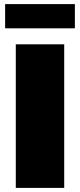

<svg xmlns="http://www.w3.org/2000/svg" viewBox="-20 -916 390 936"><path d="M57 0V-700H293V0ZM5 -778V-896H345V-778Z"/></svg>

Font: Montserrat Thin Black
Style: Regular
Weight: 900
Version: Version 9.000